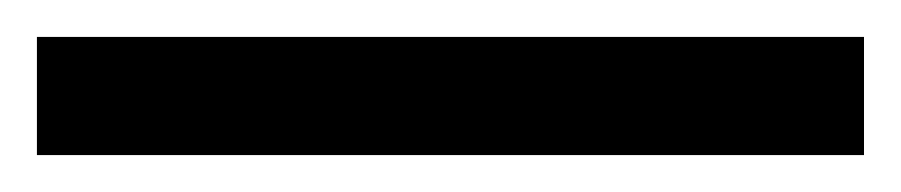

<svg xmlns="http://www.w3.org/2000/svg" viewBox="-22 70 488 104"><path d="M446 154H-2V90H446Z"/></svg>

Font: Noto Sans Hebrew Droid
Style: Regular
Weight: 400
Designer: Monotype Design Team
Foundry: Monotype Imaging Inc.
Version: Version 1.100